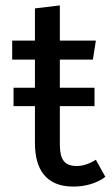

<svg xmlns="http://www.w3.org/2000/svg" viewBox="-20 -677 414 709"><path d="M369 -24Q345 -6 314.5 3Q284 12 251 12Q213 12 186 0.5Q159 -11 142 -32Q125 -53 117 -82.5Q109 -112 109 -148V-285H30V-353H109V-457H25V-527H109V-646L201 -657V-527H334L323 -457H201V-353H329V-285H201V-142Q201 -102 215 -83Q229 -64 264 -64Q297 -64 334 -87Z"/></svg>

Font: Feura Sans
Style: Regular
Weight: 400
Designer: Carrois Corporate & Edenspiekermann
Foundry: Carrois Corporate GbR & Edenspiekermann AG
Version: Version 1.001